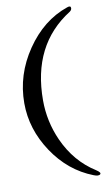

<svg xmlns="http://www.w3.org/2000/svg" viewBox="-87 -760 496 851"><g transform="rotate(-10 161.5 -335.0)"><path d="M101.1 -325.2Q101.1 -230 140.1 -143.1Q188 -37.1 278.8 20Q300.8 34.2 293.9 41Q286.1 48.8 264.2 40Q155.8 -2 86.4 -106Q17.1 -210 17.1 -327.1Q17.1 -455.1 92 -564.9Q167 -674.8 277.8 -712.9Q294.9 -719.2 294.9 -707Q294.9 -698.2 286.1 -691.9Q101.1 -575.2 101.1 -325.2Z"/></g></svg>

Font: Jameel Khushkhat-L
Style: Regular
Weight: 400
Version: Version 3.5